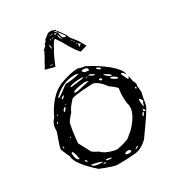

<svg xmlns="http://www.w3.org/2000/svg" viewBox="-173 -784 838 920"><g transform="rotate(-30 246.0 -324.5)"><path d="M269.5 -461.9 296.9 -454.1H305.7Q361.3 -426.8 409.2 -388.7Q459 -345.7 459 -324.2H457Q449.2 -337.9 441.4 -337.9H440.4Q437.5 -337.9 437.5 -334Q441.4 -323.2 455.1 -296.9H457Q459 -296.9 461.9 -306.6H462.9Q465.8 -305.7 469.7 -278.3L478.5 -258.8L476.6 -246.1L479.5 -210.9Q472.7 -186.5 466.8 -146.5Q462.9 -127.9 376 -7.8Q336.9 29.3 299.8 29.3Q265.6 33.2 222.7 33.2H204.1Q187.5 33.2 117.2 4.9Q28.3 -74.2 28.3 -116.2Q15.6 -142.6 6.8 -165Q6.8 -177.7 33.2 -249Q33.2 -293.9 54.7 -311.5Q100.6 -410.2 170.9 -439.5Q232.4 -461.9 269.5 -461.9ZM93.8 -155.3V-149.4Q107.4 -123 124 -92.8Q124 -83 161.1 -65.4Q178.7 -44.9 226.6 -33.2L244.1 -31.2Q287.1 -40 308.6 -49.8L343.8 -79.1Q398.4 -137.7 396.5 -177.7V-186.5Q390.6 -202.1 390.6 -237.3Q390.6 -264.6 394.5 -280.3Q394.5 -287.1 356.4 -314.5Q329.1 -353.5 299.8 -362.3H288.1Q173.8 -357.4 173.8 -343.8Q148.4 -318.4 138.7 -293.9Q107.4 -260.7 107.4 -250Q98.6 -210 93.8 -155.3ZM124 -391.6 121.1 -386.7V-382.8Q127 -382.8 180.7 -423.8L188.5 -426.8L194.3 -425.8Q259.8 -432.6 259.8 -438.5V-439.5L244.1 -442.4Q177.7 -442.4 124 -391.6ZM200.2 -371.1V-370.1L202.1 -367.2H215.8L285.2 -382.8V-384.8L266.6 -388.7Q200.2 -380.9 200.2 -371.1ZM46.9 -127.9 43 -125V-118.2Q44.9 -85 61.5 -81.1L62.5 -82V-83Q55.7 -127.9 46.9 -127.9ZM198.2 -404.3V-399.4Q274.4 -408.2 274.4 -411.1L266.6 -414.1H265.6Q218.8 -414.1 198.2 -404.3ZM281.2 -441.4Q286.1 -427.7 302.7 -427.7L312.5 -426.8L314.5 -427.7V-432.6Q314.5 -443.4 293.9 -445.3Q281.2 -444.3 281.2 -441.4ZM103.5 -29.3H96.7V-25.4Q109.4 -12.7 142.6 -12.7H153.3Q148.4 -19.5 103.5 -29.3ZM264.6 6.8V8.8Q264.6 11.7 279.3 13.7Q295.9 13.7 295.9 8.8V6.8Q294.9 2.9 289.1 -1H280.3Q269.5 -1 264.6 6.8ZM450.2 -178.7Q451.2 -149.4 455.1 -147.5H457Q457 -158.2 465.8 -170.9V-173.8L455.1 -188.5H453.1Q451.2 -188.5 450.2 -178.7ZM385.7 -346.7H381.8Q387.7 -334 410.2 -325.2H414.1L417 -328.1V-329.1Q400.4 -346.7 385.7 -346.7ZM364.3 -377V-375Q367.2 -363.3 391.6 -350.6H394.5L396.5 -353.5V-354.5Q391.6 -361.3 364.3 -377ZM299.8 -409.2 297.9 -408.2Q316.4 -393.6 327.1 -393.6L328.1 -395.5V-396.5Q312.5 -409.2 299.8 -409.2ZM169.9 -16.6V-13.7Q169.9 -7.8 197.3 -7.8L198.2 -8.8V-10.7Q185.5 -16.6 169.9 -16.6ZM349.6 -419.9 346.7 -417Q357.4 -403.3 368.2 -403.3Q368.2 -414.1 351.6 -419.9ZM111.3 -319.3V-312.5H114.3Q127 -324.2 127 -331.1V-332H122.1Q116.2 -328.1 111.3 -319.3ZM332 -364.3Q337.9 -354.5 345.7 -354.5L346.7 -356.4V-358.4Q346.7 -367.2 338.9 -367.2Q332 -366.2 332 -364.3ZM426.8 -107.4V-106.4Q434.6 -106.4 440.4 -122.1V-124H437.5Q431.6 -124 426.8 -107.4ZM131.8 -370.1Q140.6 -370.1 148.4 -381.8V-384.8Q131.8 -379.9 131.8 -370.1ZM442.4 -125H447.3L451.2 -122.1Q452.1 -137.7 446.3 -135.7H444.3L443.4 -142.6ZM317.4 13.7H318.4Q335.9 7.8 335.9 3.9L334 2Q320.3 6.8 317.4 13.7ZM83 -63.5 79.1 -61.5V-59.6L86.9 -51.8H90.8Q90.8 -58.6 83 -63.5ZM149.4 -2.9V-2H162.1L164.1 -3.9L162.1 -6.8H160.2Q150.4 -6.8 149.4 -2.9ZM465.8 -248 462.9 -245.1V-241.2L465.8 -237.3L469.7 -241.2V-245.1L466.8 -248ZM52.7 -279.3Q57.6 -279.3 61.5 -286.1V-288.1Q52.7 -288.1 52.7 -279.3ZM22.5 -173.8 20.5 -170.9Q21.5 -162.1 23.4 -162.1L25.4 -163.1V-168L23.4 -173.8ZM283.2 -399.4V-398.4L293 -406.2L291 -407.2Q281.2 -401.4 283.2 -399.4ZM72.3 -312.5H73.2Q77.1 -313.5 77.1 -320.3H75.2Q72.3 -318.4 72.3 -312.5ZM78.1 -195.3 74.2 -191.4V-189.5H77.1L79.1 -192.4V-195.3ZM135.7 -342.8H131.8V-338.9H133.8L135.7 -340.8ZM182.6 -521.5 131.8 -535.2 159.2 -585Q162.1 -586.9 168 -601.6L174.8 -613.3V-614.3Q172.9 -614.3 172.9 -616.2Q177.7 -620.1 190.4 -632.8Q194.3 -645.5 197.3 -646.5Q202.1 -646.5 206.1 -659.2Q228.5 -675.8 230.5 -678.7Q239.3 -682.6 254.9 -681.6L262.7 -677.7Q273.4 -675.8 273.4 -673.8H272.5V-670.9Q272.5 -668.9 274.4 -668.9Q275.4 -668.9 302.7 -630.9L313.5 -607.4Q340.8 -574.2 342.8 -570.3L362.3 -535.2L323.2 -524.4Q304.7 -546.9 288.1 -574.2Q279.3 -590.8 270.5 -605.5Q261.7 -620.1 255.9 -627.9Q250 -635.7 249 -638.7Q245.1 -640.6 237.8 -630.9Q230.5 -621.1 219.7 -599.6Q209 -585.9 182.6 -521.5ZM276.4 -658.2H275.4Q275.4 -651.4 279.3 -634.8Q285.2 -621.1 299.8 -623H300.8L299.8 -627Q277.3 -658.2 276.4 -658.2ZM332 -565.4V-564.5Q328.1 -546.9 333 -546.9Q335.9 -548.8 335.9 -550.8L334 -551.8V-552.7H335.9L344.7 -557.6L343.8 -558.6Q338.9 -558.6 338.9 -559.6Q335.9 -564.5 332 -565.4ZM276.4 -621.1H279.3Q279.3 -623 276.4 -624L268.6 -649.4H267.6Q261.7 -640.6 276.4 -621.1ZM210 -606.4H210.9Q215.8 -606.4 210.9 -626V-627Q205.1 -627 210 -607.4ZM272.5 -659.2H275.4Q275.4 -662.1 273.4 -662.1Q271.5 -672.9 262.7 -672.9V-671.9ZM254.9 -658.2V-657.2Q264.6 -656.2 265.6 -655.3H266.6V-656.2Q266.6 -658.2 261.7 -663.1Q256.8 -663.1 254.9 -658.2ZM232.4 -662.1H233.4Q238.3 -662.1 252.9 -665L252 -666Q237.3 -667 232.4 -662.1ZM162.1 -539.1Q162.1 -537.1 166 -537.1H170.9Q172.9 -537.1 182.6 -539.1V-540H168.9Q162.1 -540 162.1 -539.1ZM235.4 -643.6H236.3Q240.2 -647.5 246.1 -647.5L241.2 -650.4Q235.4 -646.5 235.4 -643.6ZM317.4 -585V-583Q317.4 -579.1 321.3 -579.1H322.3Q322.3 -582 318.4 -585ZM325.2 -572.3V-571.3Q328.1 -564.5 329.1 -564.5L330.1 -565.4V-566.4Q328.1 -572.3 326.2 -572.3ZM223.6 -643.6H224.6Q231.4 -646.5 232.4 -649.4H231.4Q223.6 -647.5 223.6 -645.5ZM311.5 -595.7Q311.5 -587.9 316.4 -587.9V-588.9Q315.4 -591.8 311.5 -595.7ZM228.5 -667H229.5H231.4V-668.9H230.5ZM172.9 -585Q173.8 -585 174.8 -587.9Q172.9 -587.9 172.9 -585ZM307.6 -599.6 309.6 -597.7H310.5V-599.6H308.6ZM165 -555.7H166Q168 -556.6 168 -557.1Q168 -557.6 164.1 -556.6ZM330.1 -572.3H332V-573.2H330.1Z"/></g></svg>

Font: Love Ya Like A Sister
Style: Regular
Weight: 400
Designer: Kimberly Geswein
Foundry: Kimberly Geswein
Version: Version 1.002 2007